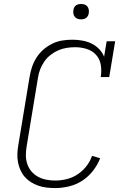

<svg xmlns="http://www.w3.org/2000/svg" viewBox="-20 -944 640 972"><path d="M260 8Q237 8 215.5 5.5Q194 3 174 -4Q154 -11 136.5 -22Q119 -33 105.5 -48.5Q92 -64 83.5 -83Q75 -102 71 -123Q67 -144 68 -166.5Q69 -189 73 -211L130 -556Q134 -581 142.5 -606Q151 -631 165.5 -653.5Q180 -676 201 -694Q222 -712 246 -723.5Q270 -735 296 -739Q322 -743 347 -743Q372 -743 397 -738.5Q422 -734 443.5 -723.5Q465 -713 481.5 -696Q498 -679 507 -657L520 -735H563L533 -554H490Q495 -584 490.5 -614Q486 -644 467 -665.5Q448 -687 419.5 -696Q391 -705 361 -705Q339 -705 317 -701.5Q295 -698 274.5 -689Q254 -680 235.5 -665.5Q217 -651 204 -632Q191 -613 183 -592Q175 -571 172 -549L115 -204Q111 -181 111 -158Q111 -135 118 -114Q125 -93 139 -76.5Q153 -60 172 -49.5Q191 -39 213.5 -34.5Q236 -30 260 -30Q288 -30 317 -37Q346 -44 371.5 -60.5Q397 -77 416.5 -101.5Q436 -126 446 -155L487 -143Q474 -109 450.5 -79Q427 -49 396 -29Q365 -9 329.5 -0.5Q294 8 260 8ZM390 -846Q381 -846 372.5 -849Q364 -852 358.5 -859Q353 -866 351.5 -875.5Q350 -885 352 -895Q353 -901 356 -907Q359 -913 365 -917Q371 -921 377.5 -922.5Q384 -924 390 -924Q400 -924 408.5 -921Q417 -918 422.5 -911Q428 -904 429.5 -894.5Q431 -885 429 -875Q428 -869 424.5 -863Q421 -857 415.5 -853Q410 -849 403.5 -847.5Q397 -846 390 -846Z"/></svg>

Font: Iosevka Slab XLtEx
Style: Italic
Weight: 200
Width: 7
Italic angle: -9°
Monospace: yes
Designer: Belleve Invis
Foundry: Belleve Invis
Version: Version 11.1.0; ttfautohint (v1.8.3)